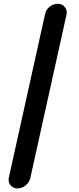

<svg xmlns="http://www.w3.org/2000/svg" viewBox="-20 -831 425 1035"><path d="M72.3 184.6Q50.8 184.6 36.1 167Q26.4 154.3 26.4 138.7Q26.4 133.8 27.3 127.9L222.7 -753.9Q227.5 -779.3 247.6 -794.9Q267.6 -810.5 293 -810.5Q315.4 -810.5 329.1 -793Q339.8 -780.3 339.8 -764.6Q339.8 -759.8 338.9 -753.9L143.6 127.9Q137.7 152.3 118.2 168.5Q98.6 184.6 73.2 184.6Z"/></svg>

Font: Gen Jyuu Gothic Heavy
Style: Bold
Weight: 900
Designer: [Source Han Sans]
Ryoko NISHIZUKA  (kana & ideographs); Paul D. Hunt (Latin, Greek & Cyrillic); Wenlong ZHANG  (bopomofo
Version: Version 1.002.20150607